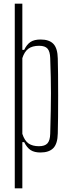

<svg xmlns="http://www.w3.org/2000/svg" viewBox="-20 -820 394 1040"><path d="M60 200V-800H101V-550H111Q125 -579 145 -592.5Q165 -606 200 -606Q247 -606 269.5 -582Q292 -558 293 -503Q294 -469 294.5 -415.5Q295 -362 295 -301.5Q295 -241 294.5 -186.5Q294 -132 293 -97Q292 -42 269 -18Q246 6 199 6Q166 6 146 -7Q126 -20 111 -50H101V200ZM191 -28Q223 -28 237 -43.5Q251 -59 252 -95Q254 -169 255 -220.5Q256 -272 256 -315Q256 -358 255 -402.5Q254 -447 252 -505Q251 -541 237.5 -556.5Q224 -572 192 -572Q155 -572 133.5 -556Q112 -540 101 -505V-95Q113 -58 134.5 -43Q156 -28 191 -28Z"/></svg>

Font: Big Shoulders Text Thin
Style: Regular
Weight: 100
Designer: Patric King
Foundry: XO Type Co
Version: Version 1.000; ttfautohint (v1.8.2)